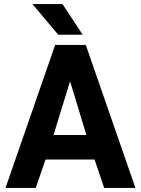

<svg xmlns="http://www.w3.org/2000/svg" viewBox="-20 -920 690 940"><path d="M250 -700H400L643 0H490L443 -139H203L155 0H7ZM403 -259 323 -522 242 -259ZM139 -900H286L385 -750H265Z"/></svg>

Font: Golos UI
Style: Bold
Weight: 700
Designer: A.Korolkova, Vitaly Kuzmin
Foundry: ParaType Ltd
Version: Version 2.000